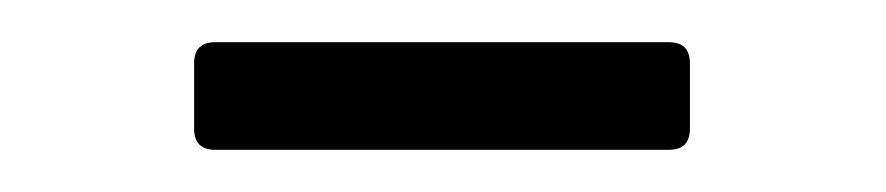

<svg xmlns="http://www.w3.org/2000/svg" viewBox="-20 -666 420 91"><path d="M72 -605V-636Q72 -646 82 -646H297Q307 -646 307 -636V-605Q307 -595 297 -595H82Q72 -595 72 -605Z"/></svg>

Font: Barlow Semi Condensed
Style: Regular
Weight: 400
Width: 4
Designer: Jeremy Tribby
Foundry: Tribby Type
Version: Version 1.408;December 10, 2018;FontCreator 11.5.0.2430 64-b